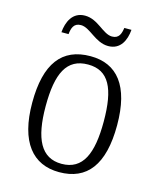

<svg xmlns="http://www.w3.org/2000/svg" viewBox="-110 -796 733 885"><g transform="rotate(15 256.5 -354.0)"><path d="M324 -610C383 -610 405 -660 409 -710H375C371 -683 364 -657 330 -657C286 -657 249 -718 186 -718C126 -718 104 -665 100 -616H134C137 -644 144 -671 179 -671C223 -671 262 -610 324 -610ZM256 10C389 10 459 -79 459 -268C459 -456 386 -544 259 -544C123 -544 54 -455 54 -268C54 -80 130 10 256 10ZM257 -30C159 -30 118 -113 118 -268C118 -425 156 -504 258 -504C357 -504 395 -426 395 -268C395 -116 359 -30 257 -30Z"/></g></svg>

Font: Noto Serif Georgian SemiCondensed Light
Style: Regular
Weight: 300
Width: 4
Designer: Monotype Design Team, Akaki Razmadze
Foundry: Google LLC
Version: Version 2.003